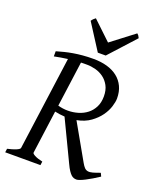

<svg xmlns="http://www.w3.org/2000/svg" viewBox="-154 -928 835 1025"><g transform="rotate(20 263.0 -415.5)"><path d="M525.9 -53.2Q506.8 -40.5 488.3 -29.5Q469.7 -18.6 454.1 -10.5Q438.5 -2.4 426 2.2Q413.6 6.8 407.2 6.8Q398.9 6.8 391.4 4.4Q383.8 2 376.2 -5.1Q368.7 -12.2 360.4 -24.7Q352.1 -37.1 342.8 -57.1L232.4 -287.6Q218.3 -288.6 203.4 -290.5Q188.5 -292.5 176.3 -295.4L143.1 -50.8Q141.6 -44.9 157 -36.4Q172.4 -27.8 203.1 -21L200.2 0H0L2.9 -21Q33.7 -27.8 52.2 -35.9Q70.8 -43.9 71.8 -50.8L144.5 -582.5Q125.5 -580.1 106.7 -576.9Q87.9 -573.7 68.8 -569.8V-599.1Q90.8 -605.5 113 -611.1Q135.3 -616.7 159.7 -620.8Q184.1 -625 211.9 -627.4Q239.7 -629.9 272.9 -629.9Q315.9 -629.9 350.8 -619.9Q385.7 -609.9 410.6 -590.1Q435.5 -570.3 449.2 -541.3Q462.9 -512.2 462.9 -474.1Q462.9 -455.1 454.3 -427.5Q445.8 -399.9 426.5 -372.8Q407.2 -345.7 376 -323Q344.7 -300.3 298.8 -291.5L413.1 -89.8Q421.9 -74.2 429.9 -65.9Q438 -57.6 449 -55.7Q460 -53.7 476.1 -58.1Q492.2 -62.5 517.1 -71.8ZM251 -588.9H233.4Q224.6 -588.9 216.3 -588.4L181.2 -331.1Q195.3 -327.1 209.2 -325.2Q223.1 -323.2 236.8 -323.2Q267.6 -323.2 295.9 -331.8Q324.2 -340.3 345.7 -357.2Q367.2 -374 380.1 -399.7Q393.1 -425.3 393.1 -460Q393.1 -496.1 379.6 -520.8Q366.2 -545.4 345.5 -560.5Q324.7 -575.7 299.6 -582.3Q274.4 -588.9 251 -588.9ZM327.6 -668.9H282.7L188.5 -815.9Q195.3 -825.2 199.2 -828.6Q203.1 -832 210.4 -837.9L315.4 -738.3L445.8 -837.9Q451.7 -832.5 454.3 -828.9Q457 -825.2 461.4 -815.9Z"/></g></svg>

Font: Gentium Plus APac
Style: Italic
Weight: 400
Italic angle: -8°
Designer: J. Victor Gaultney, Annie Olsen, Iska Routamaa, Becca Hirsbrunner
Foundry: SIL International
Version: Version 5.000